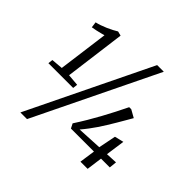

<svg xmlns="http://www.w3.org/2000/svg" viewBox="-209 -1021 1277 1277"><g transform="rotate(45 430.0 -382.0)"><path d="M55 -346 136.5 -353 183.5 -707.5Q172.5 -704.5 156 -700.2Q139.5 -696 121.5 -692Q103.5 -688 86.5 -685.5L81 -726.5Q99 -730.5 119.2 -737.5Q139.5 -744.5 159.5 -753.2Q179.5 -762 197.8 -771.5Q216 -781 229.5 -789.5L261 -781.5L205 -353L288 -346L284 -312.5H51ZM571.5 -815H634L213.5 51H151ZM665 0 681 -111H464.5L448 -143.5Q476 -186.5 501.5 -229.5Q527 -272.5 550.5 -315.5Q574 -358.5 595.8 -401Q617.5 -443.5 638 -485.5H657.5L711 -455.5Q698.5 -434 683.5 -408Q668.5 -382 651.8 -353.8Q635 -325.5 617.8 -297.5Q600.5 -269.5 583.2 -244Q566 -218.5 550 -197.5Q539 -184 530.2 -172Q521.5 -160 510 -147.5L685.5 -156.5L710 -279.5L773.5 -295L754.5 -160L835.5 -164L830 -111H747.5L732.5 0Z"/></g></svg>

Font: Merriweather 20pt Light
Style: Italic
Weight: 300
Italic angle: -7.8°
Version: Version 2.101